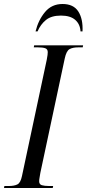

<svg xmlns="http://www.w3.org/2000/svg" viewBox="-48 -941 436 961"><path d="M-28 0 -26 -10H-4Q23 -10 39 -18Q55 -26 62 -60L186 -642Q189 -657 190 -666Q191 -675 191 -680Q191 -695 178.5 -699.5Q166 -704 142 -704H121L123 -714H368L366 -704H344Q316 -704 300 -695Q284 -686 276 -648L154 -76Q152 -63 150 -52Q148 -41 148 -34Q148 -18 161.5 -14Q175 -10 198 -10H218L216 0ZM130 -784Q144 -841 177.5 -881Q211 -921 265 -921Q320 -921 344 -883.5Q368 -846 365 -784H355Q353 -820 328.5 -841.5Q304 -863 257 -863Q209 -863 182 -841Q155 -819 140 -784Z"/></svg>

Font: Noto Serif Display ExtraCondensed
Style: Italic
Weight: 400
Width: 2
Italic angle: -12°
Designer: Monotype Design Team
Foundry: Monotype Imaging Inc.
Version: Version 2.009